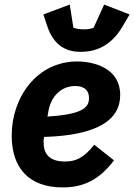

<svg xmlns="http://www.w3.org/2000/svg" viewBox="-20 -805 585 837"><path d="M332 -579C412 -579 471 -616 515 -691L545 -742L434 -785L388 -684C380 -680 363 -677 345 -677C329 -677 310 -680 300 -684L284 -785L169 -742L186 -691C213 -611 263 -579 332 -579ZM253 12C343 12 412 -20 477 -106L391 -174C344 -115 309 -101 263 -101C194 -101 170 -135 170 -185C170 -190 170 -196 172 -208C407 -215 504 -283 504 -391C504 -505 395 -537 316 -537C142 -537 31 -382 31 -214C31 -75 104 12 253 12ZM308 -430C333 -430 368 -422 368 -377C368 -335 337 -306 187 -297L191 -320C203 -388 249 -430 308 -430Z"/></svg>

Font: Braiins Sans
Style: Bold Italic
Weight: 700
Italic angle: -11.31°
Designer: Mike Abbink, Paul van der Laan, Pieter van Rosmalen, Jiri Chlebus, Lubos Buracinsky
Foundry: Bold Monday, Sudetype
Version: Version 1.000;hotconv 1.0.109;makeotfexe 2.5.65596